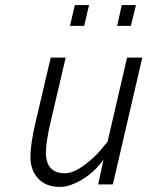

<svg xmlns="http://www.w3.org/2000/svg" viewBox="-20 -727 581 757"><path d="M256 -625H312L331 -707H275ZM442 -625H496L516 -707H460ZM217 10C233.7 10 251.3 6 270 -2C315.3 -20.7 354.7 -52.3 388 -97L367 0H425L541 -500H481L404 -168L378 -137C361.3 -116.3 339 -95.7 311 -75C283 -54.3 258 -44 236 -44C186 -44 161 -71.3 161 -126C161 -153.3 167.3 -194 180 -248L239 -500H180L120 -244C106.7 -188 100 -142.7 100 -108C100 -73.3 110.2 -45 130.5 -23C150.8 -1 179.7 10 217 10Z"/></svg>

Font: Titillium Web
Style: Light Italic
Weight: 300
Italic angle: -13°
Version: Version 1.001;PS 57.000;hotconv 1.0.70;makeotf.lib2.5.55311